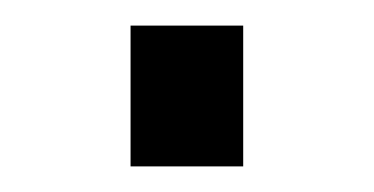

<svg xmlns="http://www.w3.org/2000/svg" viewBox="-20 -426 292 150"><path d="M82 -296V-406H170V-296Z"/></svg>

Font: Archivo Condensed
Style: Regular
Weight: 400
Width: 3
Designer: Hector Gatti
Foundry: Omnibus-Type
Version: Version 2.001; ttfautohint (v1.8.3)